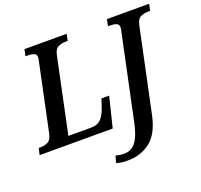

<svg xmlns="http://www.w3.org/2000/svg" viewBox="-178 -891 1368 1308"><g transform="rotate(-20 506.0 -237.0)"><path d="M-21 0 -10 -48H2Q32 -48 56 -59.5Q80 -71 90 -113L192 -597Q194 -607 196 -616Q198 -625 198 -630Q198 -653 179 -659.5Q160 -666 131 -666H119L129 -714H435L425 -666H412Q382 -666 357 -655Q332 -644 323 -602L208 -56H372Q420 -56 445.5 -83Q471 -110 486 -156L507 -219H563L509 0ZM530 240Q504 240 485.5 237Q467 234 450 229L464 179Q475 183 492.5 185.5Q510 188 524 188Q556 188 581.5 172.5Q607 157 627 117.5Q647 78 662 6L791 -604Q795 -619 795 -630Q795 -653 776.5 -659.5Q758 -666 729 -666H717L727 -714H1033L1022 -666H1010Q979 -666 954 -654.5Q929 -643 920 -600L792 5Q766 130 698 185Q630 240 530 240Z"/></g></svg>

Font: Noto Serif SemiCondensed SemiBold
Style: Italic
Weight: 600
Width: 4
Italic angle: -12°
Designer: Monotype Design Team
Foundry: Monotype Imaging Inc.
Version: Version 2.014; ttfautohint (v1.8.4.7-5d5b)